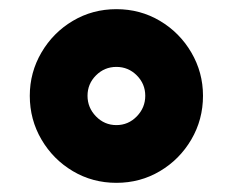

<svg xmlns="http://www.w3.org/2000/svg" viewBox="-20 -770 508 419"><path d="M45 -561Q45 -612 70.5 -655.5Q96 -699 139 -724.5Q182 -750 234 -750Q286 -750 329 -724.5Q372 -699 397.5 -655.5Q423 -612 423 -561Q423 -509 397.5 -465.5Q372 -422 329 -396.5Q286 -371 234 -371Q182 -371 139 -396.5Q96 -422 70.5 -465.5Q45 -509 45 -561ZM297 -561Q297 -587 278.5 -605.5Q260 -624 234 -624Q208 -624 189.5 -605.5Q171 -587 171 -561Q171 -535 189.5 -516Q208 -497 234 -497Q260 -497 278.5 -516Q297 -535 297 -561Z"/></svg>

Font: Be Vietnam Black
Style: Regular
Weight: 900
Designer: Lam Bao; Tony Le; Vietanh Nguyen
Foundry: Yellow Type Foundry
Version: Version 5.000